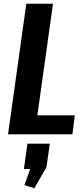

<svg xmlns="http://www.w3.org/2000/svg" viewBox="-20 -720 452 1029"><path d="M148 -102H381L368 0H23L121 -700H264L169 -22ZM247 50 229 176 164 289 111 272 171 104 221 186H108L127 50Z"/></svg>

Font: Pathway Extreme Condensed
Style: Bold Italic
Weight: 700
Width: 3
Italic angle: -8°
Version: Version 1.001;gftools[0.9.26]